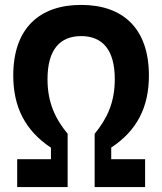

<svg xmlns="http://www.w3.org/2000/svg" viewBox="-20 -762 660 782"><path d="M310.5 -615C395.5 -615 447.5 -561.5 447.5 -439.5C447.5 -342 414.5 -277 365.5 -217V0H571V-113.5H433V-161C539.5 -231 586.5 -327.5 586.5 -454.5C586.5 -645 482 -742 310.5 -742C139 -742 34 -645 34 -454.5C34 -327.5 81.5 -231 187.5 -160.5V-113.5H50V0H255.5V-217C206.5 -277 173.5 -342 173.5 -439.5C173.5 -561.5 225.5 -615 310.5 -615Z"/></svg>

Font: Monaspace Argon
Style: Bold
Weight: 700
Designer: Riley Cran & the Lettermatic Team
Foundry: Lettermatic
Version: Version 1.000 (Monaspace Argon)